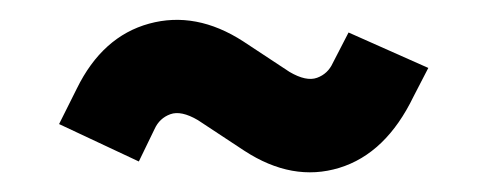

<svg xmlns="http://www.w3.org/2000/svg" viewBox="-20 -384 495 195"><path d="M318 -320 334 -351 415 -315 400 -286Q372 -228 324.5 -213.5Q277 -199 228 -231L181 -262Q164 -272 153 -268Q142 -264 137 -253L121 -220L40 -258L58 -294Q84 -347 131.5 -360Q179 -373 227 -342L274 -311Q291 -301 302 -305Q313 -309 318 -320Z"/></svg>

Font: Gulax
Style: Regular
Weight: 400
Designer: Morgan Gilbert
Foundry: VTF
Version: Version 1.001;hotconv 1.0.109;makeotfexe 2.5.65596